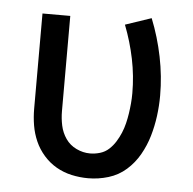

<svg xmlns="http://www.w3.org/2000/svg" viewBox="-44 -581 637 633"><g transform="rotate(5 274.0 -264.0)"><path d="M270 8Q242 8 215 2Q188 -4 164.5 -17.5Q141 -31 122.5 -52Q104 -73 93 -98Q82 -123 77.5 -150Q73 -177 73 -205V-520H165V-205Q165 -181 170 -157.5Q175 -134 188.5 -114.5Q202 -95 224 -84.5Q246 -74 269 -74Q286 -74 302.5 -79Q319 -84 331.5 -95.5Q344 -107 353 -121.5Q362 -136 368.5 -151.5Q375 -167 379 -183.5Q383 -200 385.5 -216.5Q388 -233 389.5 -250Q391 -267 391 -284Q391 -341 379.5 -397Q368 -453 347 -507L433 -536Q457 -476 470 -412Q483 -348 483 -284Q483 -250 478.5 -216Q474 -182 464.5 -149.5Q455 -117 438 -87Q421 -57 395.5 -34.5Q370 -12 337 -2Q304 8 270 8Z"/></g></svg>

Font: Iosevka Semi-Condensed Medium
Style: Regular
Weight: 500
Monospace: yes
Designer: Belleve Invis
Foundry: Belleve Invis
Version: Version 27.3.5